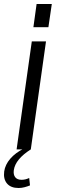

<svg xmlns="http://www.w3.org/2000/svg" viewBox="-49 -747 284 960"><path d="M181 -540 105 0H34L110 -540ZM210 -727 193 -611H118L134 -727ZM44 193Q5 193 -14 170.5Q-33 148 -28 110Q-23 76 2.5 46.5Q28 17 70 -4L105 0Q67 24 45.5 50Q24 76 20 104Q17 126 27 139Q37 152 59 152Q78 152 97 143L101 180Q89 185 74 189Q59 193 44 193Z"/></svg>

Font: Pathway Extreme Condensed Light
Style: Italic
Weight: 300
Width: 3
Italic angle: -8°
Version: Version 1.001;gftools[0.9.26]